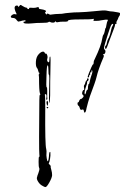

<svg xmlns="http://www.w3.org/2000/svg" viewBox="-20 -761 533 781"><path d="M63 -741Q66 -741 71 -737Q83 -730 86 -730Q91 -730 91 -727Q91 -724 96 -724Q100 -724 98 -727Q98 -728 98.5 -728.5Q99 -729 101.5 -729.5Q104 -730 107 -729.5Q110 -729 115 -729Q126 -729 130 -731Q138 -734 138 -729Q138 -724 144 -724Q172 -720 166 -713Q161 -711 166 -705Q171 -700 171 -703Q171 -708 178 -704Q184 -700 190 -702Q200 -704 232 -705Q236 -706 247.5 -707.5Q259 -709 263 -709Q281 -711 301 -711Q330 -712 359 -715Q404 -720 412 -718Q413 -718 417 -717Q421 -716 427.5 -715Q434 -714 440 -714Q467 -710 468 -708Q469 -699 464 -694Q462 -691 461 -688Q461 -685 456 -677Q454 -674 453.5 -670Q453 -666 454 -666Q456 -664 452 -664Q448 -664 448 -660Q448 -656 444 -646Q434 -621 427 -601Q414 -563 411 -562Q409 -561 408 -565Q406 -572 410 -575Q414 -579 415 -588Q416 -595 420 -603Q426 -611 432 -639Q434 -650 438 -656Q443 -664 438 -664Q436 -664 433 -660Q429 -654 418 -619Q405 -578 403.5 -570Q402 -562 406 -559Q409 -557 409 -552Q409 -547 406.5 -543.5Q404 -540 401 -541Q398 -542 398 -541.5Q398 -541 400 -539Q404 -535 401 -528Q380 -480 372 -445Q369 -431 346 -370Q338 -346 332 -321Q329 -302 324 -303Q322 -303 321 -310Q320 -318 314 -315Q307 -312 305 -320Q303 -329 299 -331Q297 -332 296 -335.5Q295 -339 295.5 -342Q296 -345 298 -345Q301 -345 301 -348Q301 -350 305 -356Q308 -359 310 -359Q310 -357 316 -363Q323 -370 318 -374Q312 -378 315 -387Q317 -395 321 -395Q324 -395 322 -403Q320 -412 323 -415Q326 -418 328 -428Q330 -434 333 -434L334 -436Q334 -437 334 -438Q333 -442 337 -442Q342 -442 340 -436Q338 -430 335 -430Q332 -430 334 -427Q336 -424 328 -403Q322 -383 325 -378Q327 -375 329 -382Q330 -383 330 -385Q331 -394 336 -396Q338 -397 338 -409L340 -419Q341 -418 343 -421Q344 -423 344 -425Q348 -444 351 -452Q358 -470 355 -474Q352 -478 352 -471Q352 -468 351 -466.5Q350 -465 348 -466Q346 -468 346 -465Q346 -464 347 -461Q347 -456 346 -456Q343 -458 343 -453Q343 -448 340 -446Q334 -444 339 -456Q340 -459 341 -462Q345 -472 351 -486Q357 -499 358 -499Q361 -499 361 -506Q361 -514 366 -522Q392 -576 396 -605Q398 -617 401 -620Q404 -624 406 -634Q408 -647 410 -647Q411 -647 413 -660Q415 -672 418 -677Q421 -681 415 -681Q413 -681 409 -681Q390 -678 389 -678Q387 -677 380 -676.5Q373 -676 370 -676Q360 -675 360 -678Q360 -679 361 -680Q362 -683 361.5 -684Q361 -685 358 -684Q352 -682 305 -682Q257 -682 257 -677Q257 -672 240 -673Q224 -673 216 -671Q210 -669 207 -673Q205 -675 204 -674Q204 -670 197.5 -669Q191 -668 185 -671Q180 -674 177 -671Q174 -668 150 -668Q127 -668 111 -666Q77 -663 76 -669Q74 -673 79 -673Q84 -673 84 -676Q84 -680 77 -678Q75 -678 70.5 -677Q66 -676 64 -675Q62 -675 59 -674Q56 -674 55 -673Q54 -672 48 -679Q42 -688 33 -688Q24 -688 24 -693Q24 -697 30.5 -701Q37 -705 42 -703Q47 -702 47.5 -703Q48 -704 43 -714Q37 -730 41 -735Q44 -739 49 -738.5Q54 -738 54 -734Q54 -730 59 -737Q62 -741 63 -741ZM155 -551Q160 -551 162 -546Q163 -542 166 -543Q168 -544 170 -541Q172 -538 173 -533Q174 -528 173 -525Q169 -511 177 -508Q178 -507 179 -508Q180 -509 180.5 -511.5Q181 -514 181 -518Q181 -531 184 -531Q187 -531 185 -471Q184 -437 184 -373Q183 -342 181 -342Q178 -350 180 -402Q182 -457 179 -457Q177 -457 177 -476Q177 -494 174 -495Q170 -497 169 -451Q167 -406 170 -406Q172 -406 172 -393Q172 -391 172 -385.5Q172 -380 172 -375Q172 -370 172 -367Q174 -355 170 -355Q168 -355 168 -359Q172 -378 165 -378Q161 -378 163 -372Q164 -369 164 -317Q163 -172 168 -155Q170 -146 169 -138Q168 -130 170 -117.5Q172 -105 174 -105Q178 -105 180 -136Q181 -144 184 -143Q185 -143 185 -139Q186 -129 183.5 -114.5Q181 -100 179 -98Q176 -97 182 -91Q188 -86 186 -84Q185 -83 189 -69Q192 -59 192 -48Q191 -37 180.5 -18.5Q170 0 165 0Q161 0 153 -5Q143 -10 136 -20.5Q129 -31 130 -38L132 -45Q133 -48 133 -49L134 -51Q135 -53 136 -56.5Q137 -60 138 -63Q142 -74 139 -79Q137 -83 137 -103Q137 -123 139 -123Q142 -123 140 -133Q139 -139 139 -206Q140 -272 140 -353Q140 -376 143 -376Q146 -376 144 -378Q140 -381 139 -420Q139 -453 138 -454Q136 -456 140 -462Q141 -465 141 -465Q139 -464 138 -465.5Q137 -467 136 -471Q134 -481 130 -485Q125 -492 126 -510Q127 -529 137 -540Q147 -551 155 -551ZM172 -351Q173 -351 173 -350Q177 -346 175 -337Q174 -327 171 -334Q167 -348 172 -351ZM170 -323Q168 -326 173 -326Q178 -326 176 -323Q174 -320 173 -320Q172 -320 170 -323Z"/></svg>

Font: Strokes
Style: Regular
Weight: 400
Version: Version 1.0